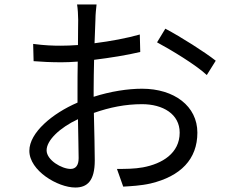

<svg xmlns="http://www.w3.org/2000/svg" viewBox="-20 -813 1040 857"><path d="M295 -59C256 -59 188 -98 188 -142C188 -187 247 -243 328 -281C329 -209 331 -143 331 -107C331 -75 318 -59 295 -59ZM398 -414C398 -453 399 -500 400 -546C472 -555 548 -567 606 -581L604 -659C548 -643 474 -629 402 -620L406 -726C406 -748 409 -775 411 -793H324C327 -777 329 -743 329 -724C329 -706 328 -664 328 -612C300 -610 275 -609 252 -609C217 -609 181 -610 128 -617L130 -540C166 -537 209 -535 254 -535C275 -535 300 -536 327 -538C326 -495 326 -450 326 -410V-355C214 -307 111 -221 111 -140C111 -51 238 24 316 24C369 24 403 -5 403 -97C403 -139 401 -226 399 -309C470 -334 540 -348 614 -348C707 -348 782 -304 782 -221C782 -129 704 -82 618 -66C580 -59 539 -59 502 -59L530 20C563 18 608 16 652 6C786 -26 861 -102 861 -221C861 -339 758 -417 614 -417C550 -417 473 -405 398 -381ZM681 -624C744 -590 854 -524 903 -478L943 -542C895 -580 788 -648 718 -685Z"/></svg>

Font: Noto Sans Japanese Regular
Style: Regular
Weight: 400
Designer: Ryoko NISHIZUKA (kana & ideographs); Paul D. Hunt (Latin, Greek & Cyrillic); Wenlong ZHANG (bopomofo); Sandoll Communica
Foundry: Adobe Systems Incorporated
Version: Version 1.000;PS 1;hotconv 1.0.78;makeotf.lib2.5.61930